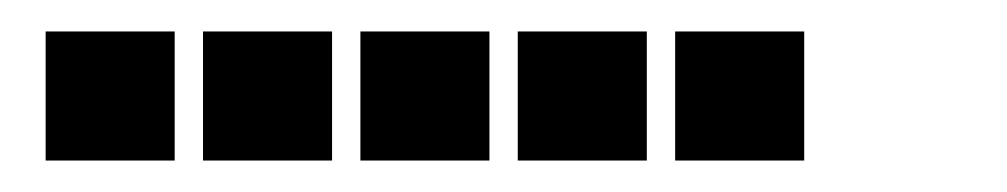

<svg xmlns="http://www.w3.org/2000/svg" viewBox="-20 -11 640 122"><path d="M10 9Q9 9 9 9Q9 9 9 10V90Q9 91 9 91Q9 91 10 91H90Q91 91 91 91Q91 91 91 90V10Q91 9 91 9Q91 9 90 9ZM110 9Q109 9 109 9Q109 9 109 10V90Q109 91 109 91Q109 91 110 91H190Q191 91 191 91Q191 91 191 90V10Q191 9 191 9Q191 9 190 9ZM210 9Q209 9 209 9Q209 9 209 10V90Q209 91 209 91Q209 91 210 91H290Q291 91 291 91Q291 91 291 90V10Q291 9 291 9Q291 9 290 9ZM310 9Q309 9 309 9Q309 9 309 10V90Q309 91 309 91Q309 91 310 91H390Q391 91 391 91Q391 91 391 90V10Q391 9 391 9Q391 9 390 9ZM410 9Q409 9 409 9Q409 9 409 10V90Q409 91 409 91Q409 91 410 91H490Q491 91 491 91Q491 91 491 90V10Q491 9 491 9Q491 9 490 9Z"/></svg>

Font: Doto ExtraBold
Style: Regular
Weight: 800
Monospace: yes
Version: Version 1.000